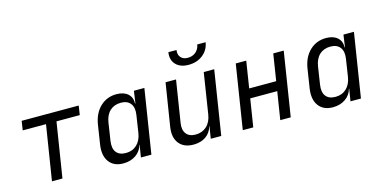

<svg xmlns="http://www.w3.org/2000/svg" viewBox="-76 -1184 3153 1593"><g transform="rotate(-15 1500.0 -387.5)"><path d="M211 0 286 -471H86L98 -550H588L576 -471H376L301 0Z M823 10Q741 10 701 -45Q661 -100 676 -194L701 -355Q716 -450 773.5 -505Q831 -560 914 -560Q976 -560 1011 -529Q1046 -498 1044 -445H1047L1062 -550H1152L1065 0H975L992 -105H990Q975 -51 930 -20.5Q885 10 823 10ZM866 -68Q922 -68 959.5 -103Q997 -138 1007 -200L1030 -350Q1040 -412 1013.5 -447Q987 -482 931 -482Q874 -482 837 -448Q800 -414 790 -350L767 -200Q757 -136 783 -102Q809 -68 866 -68Z M1426 10Q1344 10 1303 -41Q1262 -92 1275 -180L1334 -550H1424L1367 -190Q1358 -132 1384 -99Q1410 -66 1464 -66Q1520 -66 1558.5 -101Q1597 -136 1607 -200L1662 -550H1752L1665 0H1575L1592 -105H1590Q1575 -50 1532 -20Q1489 10 1426 10ZM1558 -640Q1486 -640 1448.5 -680Q1411 -720 1421 -785H1491Q1485 -746 1505.5 -722Q1526 -698 1566 -698Q1607 -698 1635 -722Q1663 -746 1669 -785H1741Q1731 -720 1680.5 -680Q1630 -640 1558 -640Z M1850 0 1937 -550H2027L1991 -321H2223L2259 -550H2349L2262 0H2172L2210 -239H1978L1940 0Z M2623 10Q2541 10 2501 -45Q2461 -100 2476 -194L2501 -355Q2516 -450 2573.5 -505Q2631 -560 2714 -560Q2776 -560 2811 -529Q2846 -498 2844 -445H2847L2862 -550H2952L2865 0H2775L2792 -105H2790Q2775 -51 2730 -20.5Q2685 10 2623 10ZM2666 -68Q2722 -68 2759.5 -103Q2797 -138 2807 -200L2830 -350Q2840 -412 2813.5 -447Q2787 -482 2731 -482Q2674 -482 2637 -448Q2600 -414 2590 -350L2567 -200Q2557 -136 2583 -102Q2609 -68 2666 -68Z"/></g></svg>

Font: NKDuy Mono
Style: Italic
Weight: 400
Italic angle: -9°
Monospace: yes
Designer: NKDuy
Foundry: NKDuy
Version: Version 2.251; ttfautohint (v1.8.4.7-5d5b)